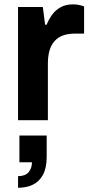

<svg xmlns="http://www.w3.org/2000/svg" viewBox="-20 -559 420 893"><path d="M63.9 0V-526.4H179.2L189.8 -444.1H196.8Q207.5 -470.2 223.3 -491.6Q239.1 -513 263 -525.8Q286.8 -538.7 319.2 -538.7Q336 -538.7 350.1 -535.4Q364.1 -532.2 371.1 -529V-402.7H328.3Q297 -402.7 273.4 -394.2Q249.7 -385.7 233.9 -368Q218 -350.3 210.3 -324.1Q202.7 -297.9 202.7 -263.2V0ZM64 314.3V260.3Q97.7 260.3 113.2 241.7Q128.7 223 128.7 195.6H70.3V71.4H197.2V169.3Q197.2 221.5 180 253.6Q162.7 285.7 132.8 300Q102.8 314.3 64 314.3Z"/></svg>

Font: Archivo SemiBold
Style: Regular
Weight: 600
Designer: Hector Gatti
Foundry: Omnibus-Type
Version: Version 2.001